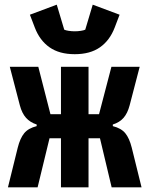

<svg xmlns="http://www.w3.org/2000/svg" viewBox="-20 -802 640 822"><path d="M241 -210H192L141 0H14L56 -170Q66 -210 83.5 -231.5Q101 -253 137 -262V-269Q109 -278 91.5 -297.5Q74 -317 65 -351L22 -516H144L196 -313H241V-516H359V-313H404L457 -516H578L535 -351Q526 -317 509 -297.5Q492 -278 463 -269V-262Q499 -253 516.5 -231.5Q534 -210 544 -170L586 0H458L408 -210H359V0H241ZM300 -570Q234 -570 192 -599.5Q150 -629 129 -684L108 -739L223 -782L255 -675Q261 -672 274 -670Q287 -668 300 -668Q313 -668 326 -670Q339 -672 345 -675L377 -782L492 -739L471 -684Q450 -629 408 -599.5Q366 -570 300 -570Z"/></svg>

Font: Lilex Nerd Font
Style: Bold
Weight: 700
Designer: Mike Abbink, Paul van der Laan, Pieter van Rosmalen, Mikhael Khrustik
Foundry: Mikhael Khrustik
Version: Version 2.400; ttfautohint (v1.8.4.7-5d5b);Nerd Fonts 3.3.0